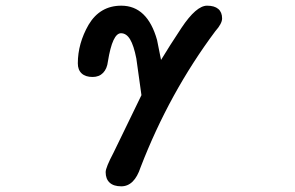

<svg xmlns="http://www.w3.org/2000/svg" viewBox="-20 -514 1040 676"><path d="M352 92Q352 76 380 23L478 -179L460 -308Q451 -354 438 -375.5Q425 -397 406 -397Q376 -397 360 -298Q357 -272 343 -257.5Q329 -243 306 -243Q281 -243 267.5 -255.5Q254 -268 254 -291Q254 -361 292 -427Q332 -494 407 -494Q499 -494 533 -373L547 -303Q576 -351 619 -416Q671 -494 709 -494Q735 -494 748.5 -482.5Q762 -471 762 -449Q762 -431 738 -404Q576 -187 475 75Q453 142 407 142Q380 142 366 129Q352 116 352 92Z"/></svg>

Font: 寒蝉全圆体 Bold
Style: Regular
Weight: 700
Designer: Warren2060
      Designed by Motoya company      

      [Varela Round]
      Joe Prince(Latin component); Avraham Cornf
Foundry: ChillType
Version: Version 3.200